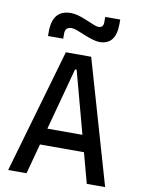

<svg xmlns="http://www.w3.org/2000/svg" viewBox="-99 -990 784 1057"><g transform="rotate(10 293.0 -461.5)"><path d="M22 0 222.2 -693.4H363.8L564 0H461.4L297.4 -609.4H288.6L124.5 0ZM114.7 -168.9V-261.7H466.3V-168.9ZM109.9 -764.6V-789.1Q109.9 -850.1 135.5 -880.6Q161.1 -911.1 212.4 -911.1Q232.4 -911.1 254.2 -905Q275.9 -898.9 304.2 -887.2Q333 -875.5 348.1 -868.9Q363.3 -862.3 375.5 -862.3Q401.9 -862.3 401.9 -893.6V-922.9H485.8V-898.4Q485.8 -839.8 462.9 -810.5Q439.9 -781.2 394 -781.2Q377.4 -781.2 354.5 -788.1Q331.5 -794.9 299.8 -808.1Q278.8 -816.9 261.2 -823.5Q243.7 -830.1 231 -830.1Q194.8 -830.1 194.8 -793.9V-764.6Z"/></g></svg>

Font: Cascadia Mono
Style: Regular
Weight: 400
Monospace: yes
Designer: Aaron Bell
Foundry: Saja Typeworks
Version: Version 2404.023